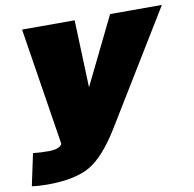

<svg xmlns="http://www.w3.org/2000/svg" viewBox="-114 -624 927 917"><g transform="rotate(-10 349.0 -165.0)"><path d="M400 0Q323 126 250 168Q177 210 43 210Q-1 210 -32 205L1 50Q33 54 77 54Q127 54 142 31L52 -540H307L319 -213L479 -540H730Z"/></g></svg>

Font: Nacelle Black
Style: Italic
Weight: 900
Italic angle: -12°
Designer: Sora Sagano
Foundry: Sora Sagano
Version: Version 1.000;FEAKit 1.0